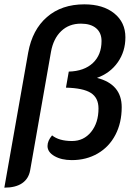

<svg xmlns="http://www.w3.org/2000/svg" viewBox="-28 -729 631 885"><path d="M102 -487Q121 -592 188.5 -650.5Q256 -709 361 -709Q447 -709 498.5 -667.5Q550 -626 550 -557Q550 -492 515 -442Q480 -392 419 -370Q533 -341 533 -235Q533 -163 504 -107.5Q475 -52 422.5 -21.5Q370 9 303 9Q255 9 223 -9.5Q191 -28 191 -56Q191 -80 212 -105Q244 -79 304 -79Q358 -79 392 -121Q426 -163 426 -229Q426 -278 391 -300.5Q356 -323 276 -325L289 -399Q360 -401 400 -438.5Q440 -476 440 -540Q440 -578 415 -599Q390 -620 345 -620Q290 -620 254 -585.5Q218 -551 207 -490L111 56Q104 95 74 115.5Q44 136 -8 136Z"/></svg>

Font: K2D Medium
Style: Italic
Weight: 500
Italic angle: -10°
Designer: Katatrad Aksorn Co.,Ltd.
Foundry: Cadson Demak Co.,Ltd.
Version: Version 1.000; ttfautohint (v1.6)